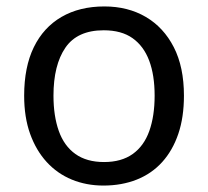

<svg xmlns="http://www.w3.org/2000/svg" viewBox="-20 -566 645 596"><path d="M551 -269Q551 -202 533.5 -150.5Q516 -99 483.5 -63Q451 -27 404.5 -8.5Q358 10 301 10Q248 10 203 -8.5Q158 -27 125 -63Q92 -99 73.5 -150.5Q55 -202 55 -269Q55 -358 85 -419.5Q115 -481 171 -513.5Q227 -546 304 -546Q377 -546 432.5 -513.5Q488 -481 519.5 -419.5Q551 -358 551 -269ZM146 -269Q146 -206 162.5 -159.5Q179 -113 214 -88Q249 -63 303 -63Q357 -63 392 -88Q427 -113 443.5 -159.5Q460 -206 460 -269Q460 -333 443 -378Q426 -423 391.5 -447.5Q357 -472 302 -472Q220 -472 183 -418Q146 -364 146 -269Z"/></svg>

Font: Noto Sans Hebrew
Style: Regular
Weight: 400
Designer: Monotype Design Team
Foundry: Monotype Imaging Inc.
Version: Version 2.003